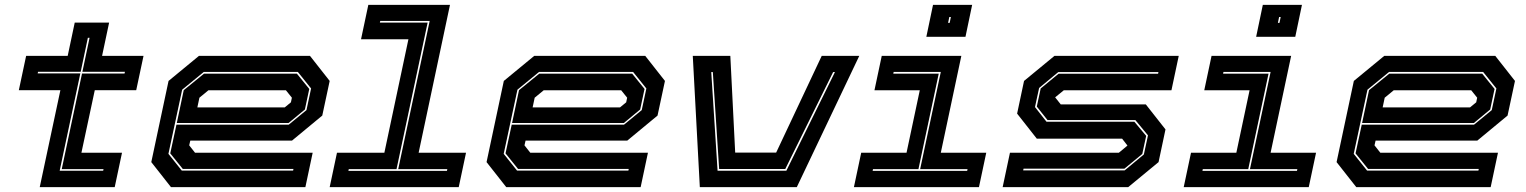

<svg xmlns="http://www.w3.org/2000/svg" viewBox="-20 -770 6280 790"><path d="M143.5 0 228.5 -399H57.5L87.5 -540H258.5L287.5 -677H429L400 -540H570.5L540.5 -399H370L315 -141.5H482L452 0ZM225.5 -67.5H404.5L406 -74H234L317.5 -467.5H492.5L494 -474.5H319L348.5 -614.5H341.5L312 -474.5H136.5L135 -468H310.5Z M1255.5 -540 1336.5 -437 1306 -294.5 1181.5 -191.5H763L758.5 -172L782.5 -141.5H1266.5L1236.5 0H683.5L602.5 -103L673.5 -437L798.5 -540ZM1205.5 -474H818.5L729.5 -401L673 -137L728 -68H1186L1187.5 -75H732L680.5 -139L706 -257H1168L1241 -317L1260 -406ZM1201.5 -467 1252.5 -404 1234.5 -319.5 1167.5 -264H707.5L736 -399L819.5 -467ZM1156.5 -398.5H837.5L800.5 -368L792 -328H1151.5L1177 -349L1181 -368Z M1336.5 0 1366.5 -141.5H1561.5L1660.5 -608.5H1465.5L1495.5 -750H1831.5L1702.5 -141.5H1897.5L1867.5 0ZM1413.5 -67H1819L1820.5 -74H1618.5L1748 -684H1544.5L1543 -677H1739.5L1611.5 -74H1415Z M2635 -540 2716 -437 2685.5 -294.5 2561 -191.5H2142.5L2138 -172L2162 -141.5H2646L2616 0H2063L1982 -103L2053 -437L2178 -540ZM2585 -474H2198L2109 -401L2052.5 -137L2107.5 -68H2565.5L2567 -75H2111.5L2060 -139L2085.5 -257H2547.5L2620.5 -317L2639.5 -406ZM2581 -467 2632 -404 2614 -319.5 2547 -264H2087L2115.5 -399L2199 -467ZM2536 -398.5H2217L2180 -368L2171.5 -328H2531L2556.5 -349L2560.5 -368Z M2859.5 0 2830.5 -540H2985L3005 -142H3173.5L3361 -540H3515.5L3258.5 0ZM2932.5 -67.5H3215.5L3415.5 -473.5H3408L3211 -74.5H2939L2913 -473.5H2906.5Z M3791.5 -618.5 3819 -750H3980L3952.5 -618.5ZM3881 -676H3887.5L3892.5 -700H3886ZM3493.5 0 3523.5 -141.5H3710L3764.5 -398.5H3578L3608 -540H3935.5L3851 -141.5H4038L4008 0ZM3570.5 -67H3959.5L3961 -74H3766L3851 -474H3657L3655.5 -467H3842.5L3759 -74H3572Z M4105.5 0 4135.5 -141.5H4583.5L4619 -171L4597 -199.5H4246L4165 -302.5L4193.5 -437L4318.5 -540H4830L4800 -398.5H4357L4321.5 -369.5L4344.5 -340.5H4694.5L4775.5 -237.5L4747 -103L4622 0ZM4190 -69H4607.5L4686.5 -134.5L4703.5 -213L4651.5 -276H4290L4246 -331.5L4262 -406L4335.5 -466.5H4745L4746.5 -473.5H4334.5L4255.5 -408L4238.5 -329.5L4286 -269H4647.5L4696 -211L4680 -136.5L4606.5 -76H4191.5Z M5148.5 -618.5 5176 -750H5337L5309.5 -618.5ZM5238 -676H5244.5L5249.5 -700H5243ZM4850.5 0 4880.5 -141.5H5067L5121.5 -398.5H4935L4965 -540H5292.5L5208 -141.5H5395L5365 0ZM4927.5 -67H5316.5L5318 -74H5123L5208 -474H5014L5012.5 -467H5199.5L5116 -74H4929Z M6132.5 -540 6213.5 -437 6183 -294.5 6058.5 -191.5H5640L5635.5 -172L5659.5 -141.5H6143.5L6113.5 0H5560.5L5479.5 -103L5550.5 -437L5675.5 -540ZM6082.5 -474H5695.5L5606.5 -401L5550 -137L5605 -68H6063L6064.5 -75H5609L5557.5 -139L5583 -257H6045L6118 -317L6137 -406ZM6078.5 -467 6129.5 -404 6111.5 -319.5 6044.5 -264H5584.5L5613 -399L5696.5 -467ZM6033.5 -398.5H5714.5L5677.5 -368L5669 -328H6028.5L6054 -349L6058 -368Z"/></svg>

Font: Tourney Expanded ExtraBold
Style: Italic
Weight: 800
Width: 7
Italic angle: -12°
Designer: Tyler Finck
Foundry: Etcetera Type Co
Version: Version 1.010; ttfautohint (v1.8.3)